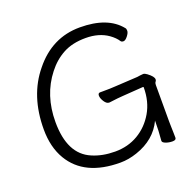

<svg xmlns="http://www.w3.org/2000/svg" viewBox="-128 -845 1008 994"><g transform="rotate(-20 376.0 -348.0)"><path d="M682 -7Q682 6 662 6Q642 6 625 -0.5Q608 -7 608 -16V-17Q613 -70 613 -126Q570 -35 463 1Q416 17 371 17Q174 17 97 -113Q56 -182 56 -280Q56 -465 156 -586Q258 -713 411.5 -713Q565 -713 633 -628Q637 -624 637 -612.5Q637 -601 624 -584.5Q611 -568 600.5 -568Q590 -568 586 -574Q572 -596 544 -616Q494 -651 421 -651Q348 -651 297 -623.5Q246 -596 208 -547Q126 -443 126 -295Q126 -118 240 -70Q295 -46 365.5 -46Q436 -46 492 -79Q548 -112 582.5 -171Q617 -230 617 -308Q617 -311 613 -311L499 -303Q478 -302 424 -295H422Q408 -295 396 -313.5Q384 -332 384 -346.5Q384 -361 396 -361H410Q454 -361 480 -363L604 -370Q612 -371 621 -372.5Q630 -374 638 -374Q646 -374 658 -365Q689 -342 689 -326Q689 -319 684.5 -314Q680 -309 680 -298V-97Q680 -89 680.5 -71Q681 -53 681.5 -35Q682 -17 682 -7Z"/></g></svg>

Font: ToneOZ-Pinyin-WenKai-Regular
Style: Regular
Weight: 400
Designer: Fontworks Inc.
Foundry: ToneOZ
Version: Version 0.240331